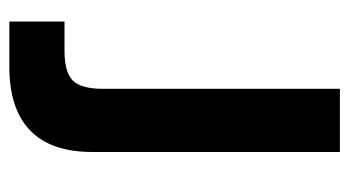

<svg xmlns="http://www.w3.org/2000/svg" viewBox="-184 -546 730 401"><g transform="rotate(90 180.5 -345.0)"><path d="M24.4 -115.2H85Q130.9 -115.2 147.9 -132.8Q165 -150.4 165 -195.3V-690.4H296.9V-172.9Q296.9 -86.9 252 -43.5Q207 0 119.1 0H24.4Z"/></g></svg>

Font: Altinn-DIN Exp
Style: DINExp-Bold
Weight: 700
Width: 7
Designer: Charles Nix
Foundry: Altinn
Version: Version 2.00